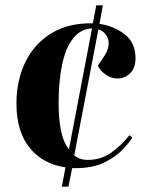

<svg xmlns="http://www.w3.org/2000/svg" viewBox="-20 -663 555 724"><path d="M213 41 227 -32Q142 -44 92 -105.5Q42 -167 42 -273Q42 -360 76 -429.5Q110 -499 174.5 -538Q239 -577 330 -575L343 -643H368L355 -573Q410 -565 450.5 -533.5Q491 -502 491 -443Q491 -407 471 -387Q451 -367 422 -367Q400 -367 379 -381.5Q358 -396 349 -415L369 -445Q396 -484 388 -513.5Q380 -543 351 -552L260 -77Q280 -60 311 -60Q361 -60 399.5 -87.5Q438 -115 468 -153L479 -144Q468 -126 442.5 -99Q417 -72 373.5 -50.5Q330 -29 266 -29Q262 -29 258.5 -29Q255 -29 252 -29L238 41ZM240 -100 327 -556Q283 -554 255 -517.5Q227 -481 214 -418Q201 -355 201 -274Q201 -215 210 -170.5Q219 -126 240 -100Z"/></svg>

Font: Literata 72pt
Style: Bold Italic
Weight: 700
Italic angle: -2°
Designer: Latin by Veronika Burian and Jose Scaglione. Greek by Irene Vlachou. Cyrillic by Vera Evstafieva
Foundry: TypeTogether
Version: Version 3.002